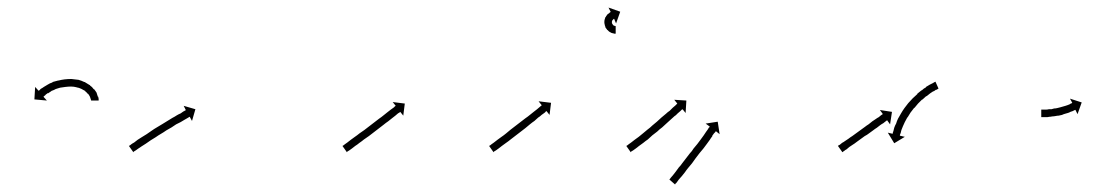

<svg xmlns="http://www.w3.org/2000/svg" viewBox="-20 -473 2932 508"><path d="M221 -208Q221 -208 221 -208Q221 -208 221 -208Q221 -208 221 -208Q221 -208 221 -208Q221 -209 220 -211Q220 -211 220 -211Q220 -211 220 -211Q220 -211 220 -211Q220 -211 220 -211Q219 -214 218 -217Q218 -217 218 -217Q218 -217 218 -217Q218 -217 218 -217Q218 -217 218 -217Q216 -221 213 -225Q213 -225 213 -225Q213 -225 213 -224Q213 -224 213 -224Q213 -224 213 -224Q210 -228 205 -232Q205 -232 205 -232Q205 -232 205 -232Q206 -232 206 -232Q206 -232 206 -232Q201 -235 195 -238Q195 -238 195 -238Q195 -238 195 -238Q195 -238 195 -238Q195 -238 195 -238Q189 -241 182 -242Q182 -242 182 -242Q182 -242 182 -242Q182 -242 182.5 -242Q183 -242 183 -242Q175 -244 168 -244Q168 -244 168 -244Q168 -244 168 -244Q168 -244 168 -244Q168 -244 168 -244Q161 -244 153 -243Q153 -243 153 -243Q153 -243 153 -243Q153 -243 153 -243Q153 -243 153 -243Q146 -242 139 -241Q139 -241 139 -241Q139 -241 139 -241Q139 -241 139 -241Q139 -241 139 -241Q133 -239 126 -237Q126 -237 126 -237Q126 -237 126 -237Q127 -237 127 -237Q127 -237 127 -237Q121 -234 115 -232Q115 -232 115.5 -232Q116 -232 116 -232Q116 -232 116 -232Q116 -232 116 -232Q111 -229 107 -226Q107 -226 107 -226Q107 -226 107 -226Q107 -227 107 -227Q107 -227 107 -227Q103 -224 100 -222Q100 -222 100.5 -222Q101 -222 101 -222Q101 -222 101 -222Q101 -222 101 -222Q98 -220 97 -219Q97 -219 97 -219Q97 -219 97 -219Q97 -219 97 -219Q97 -219 97 -219Q96 -218 95 -217L104 -207L71 -210L73 -243L82 -233Q83 -233 84 -234Q84 -234 84 -234Q84 -234 84 -234Q84 -234 84 -234Q84 -234 84 -234Q86 -236 88 -238Q88 -238 88 -238Q88 -238 88 -238Q88 -238 88 -238Q88 -238 88 -238Q92 -240 96 -243Q96 -243 96 -243Q96 -243 96 -243Q96 -243 96 -243Q96 -243 96 -243Q101 -246 106 -249Q106 -249 106 -249Q106 -249 106 -249Q106 -249 106 -249Q106 -249 106 -249Q112 -253 119 -255Q119 -255 119 -255Q119 -255 119 -255Q119 -255 119 -255.5Q119 -256 119 -256Q126 -258 134 -260Q134 -260 134 -260Q134 -260 134 -260Q134 -260 134.5 -260Q135 -260 135 -260Q143 -262 151 -263Q151 -263 151 -263Q151 -263 151 -263Q151 -263 151 -263Q151 -263 151 -263Q160 -264 168 -264Q168 -264 168.5 -264Q169 -264 169 -264Q169 -264 169 -264Q169 -264 169 -264Q178 -263 186 -262Q186 -262 186 -262Q186 -262 187 -262Q187 -262 187 -262Q187 -262 187 -262Q195 -260 203 -256Q203 -256 203 -256Q203 -256 203 -256Q203 -256 203.5 -256Q204 -256 204 -256Q211 -252 217 -248Q217 -248 217.5 -248Q218 -248 218 -248Q218 -248 218 -247.5Q218 -247 218 -247Q224 -243 228 -237Q228 -237 228 -237Q228 -237 229 -237Q229 -237 229 -237Q229 -237 229 -237Q233 -232 236 -227Q236 -227 236 -226.5Q236 -226 236 -226Q236 -226 236 -226Q236 -226 236 -226Q238 -221 239 -217Q239 -217 239 -217Q239 -217 240 -217Q240 -217 240 -216.5Q240 -216 240 -216Q241 -213 241 -210Q241 -210 241 -210Q241 -210 241 -210Q241 -210 241 -209.5Q241 -209 241 -209Q241 -208 241 -207H221Q221 -207 221 -208Z M323 -88Q325 -89 327 -91Q331 -94 335 -96Q339 -99 344 -103Q349 -106 355 -110Q361 -114 368 -118Q375 -123 381 -127Q388 -132 395 -136Q402 -140 410 -145Q416 -149 423 -153Q430 -157 436 -161Q442 -164 448 -168Q453 -171 458 -173Q462 -176 465 -178Q468 -179 470 -181Q471 -181 472 -181L466 -193L497 -184L488 -153L482 -164Q481 -164 480 -163Q478 -162 475 -160Q472 -158 468 -156Q463 -153 458 -150Q452 -147 446 -144Q440 -140 434 -136Q427 -132 420 -128Q413 -123 406 -119Q399 -115 392 -110Q385 -106 379 -102Q372 -97 366 -93Q361 -90 355 -86Q350 -83 346 -80Q342 -77 339 -75Q336 -73 334 -72Q333 -71 333 -70L321 -87Q322 -87 323 -88Z M888 -88Q890 -89 892 -91Q895 -93 899 -96Q903 -99 908 -103Q913 -107 919 -111Q925 -115 931 -120Q937 -124 944 -129Q950 -134 957 -139Q963 -144 970 -149Q976 -154 983 -159Q989 -163 995 -168Q1000 -172 1005 -176Q1010 -180 1014 -183Q1018 -186 1021 -188Q1024 -190 1025 -192Q1026 -192 1027 -193L1019 -203L1051 -199L1047 -167L1039 -177Q1039 -177 1038 -176Q1036 -175 1033 -173Q1030 -170 1026 -167Q1022 -164 1017 -160Q1012 -156 1007 -152Q1001 -148 995 -143Q989 -138 982 -133Q976 -128 969 -123Q962 -118 956 -113Q949 -108 943 -104Q937 -99 931 -95Q925 -90 920 -87Q915 -83 911 -80Q907 -77 904 -75Q901 -73 899 -72Q898 -71 898 -70L886 -87Q887 -87 888 -88Z M1276 -88Q1278 -89 1280 -91Q1283 -93 1287 -96Q1291 -99 1296 -103Q1301 -107 1307 -111Q1313 -115 1319 -120Q1325 -125 1331 -130Q1338 -135 1344 -140Q1351 -145 1357 -150Q1364 -155 1370 -160Q1376 -164 1382 -169Q1387 -173 1392 -177Q1397 -181 1401 -184Q1404 -187 1408 -190Q1410 -192 1412 -193Q1413 -194 1413 -195L1405 -205L1438 -201L1434 -169L1426 -179Q1425 -179 1424 -178Q1423 -176 1420 -174Q1417 -172 1413 -169Q1409 -165 1404 -162Q1399 -158 1394 -153Q1388 -149 1382 -144Q1376 -139 1370 -134Q1363 -129 1357 -124Q1350 -119 1344 -114Q1337 -109 1331 -104Q1325 -99 1319 -95Q1313 -91 1308 -87Q1303 -83 1299 -80Q1295 -77 1292 -75Q1289 -73 1287 -72Q1286 -71 1286 -70L1274 -87Q1275 -87 1276 -88ZM1608 -384Q1608 -384 1608 -384Q1608 -384 1608 -384Q1608 -384 1608 -384Q1608 -384 1608 -384Q1607 -384 1606 -384Q1606 -384 1606 -384Q1606 -384 1606 -384Q1605 -384 1605 -384Q1605 -384 1605 -384Q1604 -384 1602 -385Q1602 -385 1602 -385Q1602 -385 1602 -385Q1602 -385 1601.5 -385Q1601 -385 1601 -385Q1599 -386 1597 -386Q1597 -386 1597 -386.5Q1597 -387 1597 -387Q1597 -387 1596.5 -387Q1596 -387 1596 -387Q1594 -388 1592 -389Q1592 -389 1592 -389.5Q1592 -390 1591 -390Q1591 -390 1591 -390Q1591 -390 1591 -390Q1589 -392 1587 -394Q1587 -394 1586.5 -394Q1586 -394 1586 -394Q1586 -394 1586 -394.5Q1586 -395 1586 -395Q1584 -397 1582 -400Q1582 -400 1582 -400Q1582 -400 1582 -400Q1582 -400 1582 -400.5Q1582 -401 1582 -401Q1581 -404 1580 -407Q1580 -407 1580 -407Q1580 -407 1580 -407Q1580 -408 1580 -408Q1580 -408 1580 -408Q1579 -411 1579 -414Q1579 -414 1579 -414.5Q1579 -415 1579 -415Q1579 -415 1579 -415Q1579 -415 1579 -415Q1579 -419 1580 -422Q1580 -422 1580 -422Q1580 -422 1580 -422Q1580 -422 1580 -422Q1580 -422 1580 -422Q1581 -425 1582 -428Q1582 -428 1582.5 -428Q1583 -428 1583 -428Q1583 -429 1583 -429Q1583 -429 1583 -429Q1584 -431 1586 -433Q1586 -433 1586 -433Q1586 -433 1586 -433Q1586 -434 1586 -434Q1586 -434 1586 -434Q1588 -435 1590 -437Q1590 -437 1590 -437Q1590 -437 1590 -437Q1590 -437 1590 -437Q1590 -437 1590 -437Q1592 -438 1593 -439Q1593 -439 1593 -439Q1593 -439 1593 -439Q1593 -439 1593 -439.5Q1593 -440 1593 -440Q1594 -440 1595 -441Q1595 -441 1595 -441Q1595 -441 1595 -441Q1595 -441 1595 -441Q1595 -441 1595 -441Q1596 -441 1596 -441L1590 -453L1621 -442L1610 -411L1605 -423Q1605 -423 1604 -423Q1604 -423 1604 -423Q1604 -423 1604 -423Q1604 -423 1604 -423Q1604 -423 1604 -423Q1604 -423 1604 -422Q1604 -422 1604 -422Q1604 -422 1604 -422Q1604 -423 1604 -423Q1604 -423 1604 -423Q1603 -422 1602 -422Q1602 -422 1602.5 -422Q1603 -422 1603 -422Q1603 -422 1603 -422Q1603 -422 1603 -422Q1602 -421 1601 -420Q1601 -420 1601 -420Q1601 -420 1601 -421Q1601 -421 1601.5 -421Q1602 -421 1602 -421Q1601 -420 1600 -419Q1600 -419 1600 -419Q1600 -419 1600 -419Q1600 -419 1600 -419Q1600 -419 1600 -419Q1600 -418 1599 -416Q1599 -416 1599 -416.5Q1599 -417 1599 -417Q1599 -417 1599 -417Q1599 -417 1599 -417Q1599 -416 1599 -414Q1599 -414 1599 -414Q1599 -414 1599 -414Q1599 -414 1599 -414.5Q1599 -415 1599 -415Q1599 -413 1599 -411Q1599 -411 1599 -411.5Q1599 -412 1599 -412Q1599 -412 1599 -412Q1599 -412 1599 -412Q1600 -411 1600 -409Q1600 -409 1600 -409Q1600 -409 1600 -409Q1600 -410 1600 -410Q1600 -410 1600 -410Q1601 -408 1602 -407Q1602 -407 1602 -407Q1602 -407 1601 -407Q1601 -408 1601 -408Q1601 -408 1601 -408Q1602 -407 1603 -406Q1603 -406 1603 -406Q1603 -406 1603 -406Q1603 -406 1603 -406Q1603 -406 1603 -406Q1604 -405 1605 -405Q1605 -405 1605 -405Q1605 -405 1605 -405Q1605 -405 1605 -405Q1605 -405 1605 -405Q1606 -405 1607 -404Q1607 -404 1607 -404Q1607 -404 1607 -404Q1606 -404 1606 -404Q1606 -404 1606 -404Q1607 -404 1608 -404Q1608 -404 1608 -404Q1608 -404 1608 -404Q1608 -404 1608 -404Q1608 -404 1608 -404Q1608 -404 1609 -404Q1609 -404 1609 -404Q1609 -404 1609 -404Q1609 -404 1609 -404Q1609 -404 1609 -404Q1609 -404 1609 -404V-384Q1609 -384 1608 -384Z M1639 -88Q1641 -89 1643 -91Q1646 -93 1650 -96Q1654 -99 1659 -103Q1659 -103 1659 -103Q1659 -103 1659 -103Q1659 -103 1659 -103Q1659 -103 1659 -103Q1664 -107 1670 -111Q1670 -111 1670 -111Q1670 -111 1670 -111Q1670 -111 1670 -111Q1670 -111 1670 -111Q1675 -115 1681 -120Q1687 -125 1693 -130Q1700 -135 1706 -141Q1712 -146 1718 -151Q1724 -156 1730 -162Q1736 -167 1742 -172Q1746 -176 1752 -180Q1754 -182 1756 -184Q1758 -186 1760 -188Q1764 -191 1767 -194Q1769 -196 1771 -198Q1771 -198 1772 -199L1764 -209L1796 -207L1794 -174L1786 -184Q1785 -183 1784 -183Q1782 -181 1780 -179Q1777 -176 1773 -173Q1771 -171 1769 -169Q1767 -167 1765 -166Q1760 -161 1755 -157Q1749 -152 1744 -147Q1738 -141 1732 -136Q1725 -131 1719 -125Q1713 -120 1706 -115Q1700 -109 1694 -104Q1688 -100 1682 -95Q1682 -95 1682 -95Q1682 -95 1682 -95Q1682 -95 1682 -95Q1682 -95 1682 -95Q1676 -91 1671 -87Q1671 -87 1671 -87Q1671 -87 1671 -87Q1671 -87 1671 -87Q1671 -87 1671 -87Q1666 -83 1662 -80Q1658 -77 1655 -75Q1652 -73 1650 -72Q1649 -71 1649 -70L1637 -87Q1638 -87 1639 -88ZM1752 1Q1753 -1 1755 -3Q1758 -7 1761 -10Q1764 -14 1768 -19Q1772 -24 1776 -30Q1781 -35 1785 -41Q1790 -47 1795 -54Q1800 -60 1805 -67Q1811 -73 1815 -80Q1820 -86 1825 -92Q1830 -99 1834 -104Q1838 -110 1842 -115Q1842 -115 1842 -115Q1842 -115 1842 -115Q1842 -115 1842 -115Q1842 -115 1842 -115Q1845 -120 1848 -124Q1851 -128 1853 -131Q1855 -134 1856 -136H1857Q1857 -137 1858 -138L1847 -146L1879 -151L1884 -118L1874 -126Q1873 -125 1873 -124Q1871 -122 1869 -120Q1867 -117 1864 -113H1865Q1861 -108 1858 -103Q1858 -103 1858 -103Q1858 -103 1858 -103Q1858 -103 1858 -103Q1858 -103 1858 -103Q1854 -98 1850 -92Q1846 -87 1841 -80Q1836 -74 1831 -68Q1826 -61 1821 -55Q1816 -48 1811 -41Q1806 -35 1801 -29Q1796 -23 1792 -17Q1788 -12 1784 -7Q1780 -2 1776 2Q1773 6 1771 9Q1769 12 1767 13Q1767 14 1766 15L1751 2Q1751 2 1752 1Z M2198 -88Q2200 -89 2202 -90Q2205 -92 2208 -95Q2212 -97 2216 -100Q2220 -103 2225 -106Q2230 -110 2235 -113Q2240 -117 2246 -121Q2251 -125 2257 -129Q2262 -133 2268 -137Q2273 -141 2278 -144Q2283 -148 2288 -152Q2293 -155 2297 -158Q2301 -161 2305 -163Q2308 -166 2311 -168Q2313 -169 2314 -170Q2315 -171 2316 -171L2308 -182L2340 -177L2335 -144L2327 -155Q2327 -155 2326 -154Q2325 -153 2324 -152.5Q2323 -152 2322 -151Q2320 -149 2317 -147Q2313 -145 2309 -142Q2305 -139 2300 -135Q2295 -132 2290 -128Q2285 -124 2279 -120Q2274 -116 2268 -113Q2263 -109 2257 -105Q2252 -101 2246 -97Q2241 -93 2236 -90Q2232 -87 2227 -84Q2223 -81 2220 -78Q2216 -76 2214 -74Q2212 -73 2210 -71Q2209 -71 2209 -70L2197 -87Q2198 -87 2198 -88ZM2462 -238Q2462 -238 2462 -238Q2462 -238 2462 -238Q2462 -238 2462 -238Q2462 -238 2462 -238Q2460 -237 2457 -235Q2457 -235 2457 -235Q2457 -235 2457 -235Q2457 -235 2457 -235.5Q2457 -236 2457 -236Q2454 -234 2450 -231Q2450 -231 2450 -231.5Q2450 -232 2450 -232Q2450 -232 2450 -232Q2450 -232 2450 -232Q2446 -229 2441 -226Q2441 -226 2441 -226Q2441 -226 2441 -226Q2441 -226 2441 -226Q2441 -226 2441 -226Q2436 -222 2431 -218Q2431 -218 2431 -218Q2431 -218 2431 -219Q2431 -219 2431 -219Q2431 -219 2431 -219Q2425 -214 2420 -209Q2420 -209 2420 -209Q2420 -209 2420 -210Q2420 -210 2420 -210Q2420 -210 2420 -210Q2414 -204 2409 -199Q2409 -199 2409 -199Q2409 -199 2409 -199Q2409 -199 2409 -199Q2409 -199 2409 -199Q2404 -193 2399 -187Q2399 -187 2399 -187Q2399 -187 2399 -187Q2399 -187 2399 -187.5Q2399 -188 2399 -188Q2394 -181 2389 -175Q2389 -175 2389 -175Q2389 -175 2389 -175Q2389 -175 2389 -175Q2389 -175 2389 -175Q2385 -169 2381 -162Q2381 -162 2381 -162Q2381 -162 2381 -162Q2381 -163 2381 -163Q2381 -163 2381 -163Q2377 -156 2374 -150Q2374 -150 2374 -150Q2374 -150 2374 -150Q2374 -150 2374 -150Q2374 -150 2374 -150Q2371 -144 2369 -139Q2369 -139 2369 -139Q2369 -139 2369 -139Q2369 -139 2369 -139Q2369 -139 2369 -139Q2367 -134 2365 -129Q2365 -129 2365 -129Q2365 -129 2365 -129Q2365 -129 2365 -129Q2365 -129 2365 -129Q2364 -125 2363 -121Q2363 -121 2363 -121Q2363 -121 2363 -121Q2363 -121 2363 -121Q2363 -121 2363 -121Q2362 -118 2361 -116Q2361 -116 2361 -116Q2361 -116 2361 -116Q2361 -116 2361 -116Q2361 -116 2361 -116Q2361 -115 2361 -114L2374 -111L2346 -94L2329 -122L2342 -119Q2342 -120 2342 -121Q2342 -121 2342 -121Q2342 -121 2342 -121Q2342 -121 2342 -121Q2342 -121 2342 -121Q2343 -123 2344 -127Q2344 -127 2344 -127Q2344 -127 2344 -127Q2344 -127 2344 -127Q2344 -127 2344 -127Q2345 -131 2346 -135Q2346 -135 2346 -135Q2346 -135 2346 -135Q2346 -135 2346 -135Q2346 -135 2346 -135Q2348 -141 2351 -146Q2351 -146 2351 -146Q2351 -146 2351 -146Q2351 -146 2351 -146Q2351 -146 2351 -146Q2353 -153 2356 -159Q2356 -159 2356 -159Q2356 -159 2356 -159Q2356 -159 2356 -159Q2356 -159 2356 -159Q2360 -166 2364 -173Q2364 -173 2364 -173Q2364 -173 2364 -173Q2364 -173 2364 -173Q2364 -173 2364 -173Q2368 -180 2373 -187Q2373 -187 2373 -187Q2373 -187 2373 -187Q2373 -187 2373 -187Q2373 -187 2373 -187Q2378 -194 2383 -200Q2383 -200 2383 -200Q2383 -200 2383 -200Q2383 -200 2383 -200Q2383 -200 2383 -200Q2389 -207 2395 -213Q2395 -213 2395 -213Q2395 -213 2395 -213Q2395 -213 2395 -213Q2395 -213 2395 -213Q2401 -219 2407 -224Q2407 -224 2407 -224Q2407 -224 2407 -224Q2407 -224 2407 -224.5Q2407 -225 2407 -225Q2413 -230 2418 -234Q2418 -234 2418.5 -234Q2419 -234 2419 -234Q2419 -234 2419 -234Q2419 -234 2419 -234Q2424 -239 2430 -242Q2430 -242 2430 -242Q2430 -242 2430 -242Q2430 -243 2430 -243Q2430 -243 2430 -243Q2435 -246 2440 -249Q2440 -249 2440 -249Q2440 -249 2440 -249Q2440 -249 2440 -249Q2440 -249 2440 -249Q2444 -251 2448 -253Q2448 -253 2448 -253Q2448 -253 2448 -253Q2448 -253 2448 -253Q2448 -253 2448 -253Q2451 -255 2453 -256Q2453 -256 2453 -256Q2453 -256 2453 -256Q2453 -256 2453 -256Q2453 -256 2453 -256Q2454 -256 2455 -257L2463 -239Q2463 -238 2462 -238Z M2736 -183Q2737 -183 2739 -183Q2739 -183 2739 -183Q2739 -183 2739 -183Q2739 -183 2739 -183Q2739 -183 2739 -183Q2741 -183 2743 -183Q2743 -183 2743 -183Q2743 -183 2743 -183Q2743 -183 2743 -183Q2743 -183 2743 -183Q2746 -183 2748 -183Q2748 -183 2748 -183Q2748 -183 2748 -183Q2748 -183 2748 -183Q2748 -183 2748 -183Q2751 -183 2755 -184Q2755 -184 2755 -184Q2755 -184 2755 -184Q2755 -184 2755 -184Q2755 -184 2755 -184Q2758 -184 2762 -184Q2762 -184 2762 -184Q2762 -184 2762 -184Q2762 -184 2762 -184Q2762 -184 2762 -184Q2766 -185 2769 -186Q2769 -186 2769 -186Q2769 -186 2769 -186Q2769 -186 2769 -186Q2769 -186 2769 -186Q2773 -186 2777 -187Q2777 -187 2777 -187Q2777 -187 2777 -187Q2777 -187 2777 -187Q2777 -187 2777 -187Q2781 -188 2785 -189Q2785 -189 2785 -189Q2785 -189 2785 -189Q2785 -189 2785 -189Q2785 -189 2785 -189Q2788 -190 2792 -191Q2792 -191 2792 -191Q2792 -191 2792 -191Q2792 -191 2792 -191Q2792 -191 2792 -191Q2796 -192 2799 -193Q2799 -193 2799 -193Q2799 -193 2799 -193Q2799 -193 2799 -193Q2799 -193 2799 -193Q2802 -194 2805 -195Q2805 -195 2805 -195Q2805 -195 2805 -195Q2805 -195 2805 -195Q2805 -195 2805 -195Q2807 -196 2810 -197Q2810 -197 2810 -197Q2810 -197 2810 -197Q2810 -197 2810 -197Q2810 -197 2810 -197Q2812 -198 2813 -199Q2813 -199 2813 -199Q2813 -199 2813 -199Q2813 -199 2813 -199Q2813 -199 2813 -199Q2815 -200 2816 -200Q2816 -200 2817 -201L2811 -212L2842 -202L2831 -171L2825 -183Q2825 -182 2825 -182Q2823 -182 2822 -181Q2822 -181 2822 -181Q2822 -181 2822 -181Q2822 -181 2822 -181Q2822 -181 2822 -181Q2820 -180 2818 -179Q2818 -179 2818 -179Q2818 -179 2818 -179Q2818 -179 2818 -179Q2818 -179 2818 -179Q2815 -178 2812 -177Q2812 -177 2812 -177Q2812 -177 2812 -177Q2812 -177 2812 -177Q2812 -177 2812 -177Q2809 -175 2805 -174Q2805 -174 2805 -174Q2805 -174 2805 -174Q2805 -174 2805 -174Q2805 -174 2805 -174Q2802 -173 2798 -172Q2798 -172 2798 -172Q2798 -172 2798 -172Q2798 -172 2798 -172Q2798 -172 2798 -172Q2794 -171 2790 -169Q2790 -169 2790 -169Q2790 -169 2790 -169Q2790 -169 2790 -169Q2790 -169 2790 -169Q2786 -168 2781 -167Q2781 -167 2781 -167Q2781 -167 2781 -167Q2781 -167 2781 -167Q2781 -167 2781 -167Q2777 -167 2773 -166Q2773 -166 2773 -166Q2773 -166 2773 -166Q2773 -166 2773 -166Q2773 -166 2773 -166Q2768 -165 2764 -165Q2764 -165 2764 -165Q2764 -165 2764 -165Q2764 -165 2764 -165Q2764 -165 2764 -165Q2760 -164 2757 -164Q2757 -164 2757 -164Q2757 -164 2756 -164Q2756 -164 2756 -164Q2756 -164 2756 -164Q2753 -163 2749 -163Q2749 -163 2749 -163Q2749 -163 2749 -163Q2749 -163 2749 -163Q2749 -163 2749 -163Q2746 -163 2744 -163Q2744 -163 2744 -163Q2744 -163 2743 -163Q2743 -163 2743 -163Q2743 -163 2743 -163Q2741 -163 2739 -163Q2739 -163 2739 -163Q2739 -163 2739 -163Q2739 -163 2739 -163Q2739 -163 2739 -163Q2737 -163 2736 -163Q2735 -163 2735 -163V-183Q2736 -183 2736 -183Z"/></svg>

Font: FRB American Cursive Just Arrows Light
Style: Italic
Weight: 300
Italic angle: -25°
Version: Version 2.0;Modular Font Editor K font №1